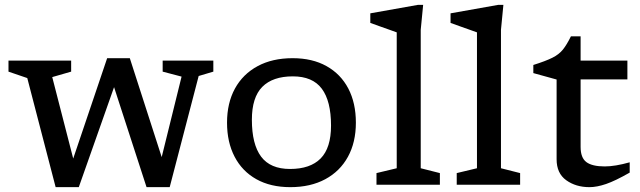

<svg xmlns="http://www.w3.org/2000/svg" viewBox="-20 -762 2642 792"><path d="M729 -446 651 -466.5V-512H860V-466.5L799.5 -448.5L680 10H584.5L450.5 -402.5L305 10H209.5L92.5 -440L15 -466.5V-512H273.5V-466.5L195.5 -444L282 -108L422 -522H515.5L647 -114Z M1177.5 10Q1096 10 1037.5 -22.8Q979 -55.5 947.8 -115.5Q916.5 -175.5 916.5 -256Q916.5 -337 949.2 -396.8Q982 -456.5 1042.8 -489.2Q1103.5 -522 1187 -522Q1268.5 -522 1327 -489.2Q1385.5 -456.5 1416.8 -396.8Q1448 -337 1448 -256Q1448 -175 1415.2 -115.2Q1382.5 -55.5 1321.8 -22.8Q1261 10 1177.5 10ZM1176.5 -65Q1260 -65 1302.8 -108.5Q1345.5 -152 1345.5 -244Q1345.5 -345 1307.5 -396Q1269.5 -447 1188 -447Q1105 -447 1062 -403.8Q1019 -360.5 1019 -268Q1019 -167 1057 -116Q1095 -65 1176.5 -65Z M1715.5 -68 1794.5 -48V0H1533V-48L1616.5 -68V-628.5Q1610 -631 1591.5 -637.5Q1573 -644 1550 -652.2Q1527 -660.5 1507.5 -667.5V-707L1704.5 -742H1725.5L1715.5 -639Z M2046.5 -68 2125.5 -48V0H1864V-48L1947.5 -68V-628.5Q1941 -631 1922.5 -637.5Q1904 -644 1881 -652.2Q1858 -660.5 1838.5 -667.5V-707L2035.5 -742H2056.5L2046.5 -639Z M2375 -156Q2375 -111 2399 -93.2Q2423 -75.5 2474.5 -75.5Q2517 -75.5 2577.5 -92.5V-50Q2518 -16 2480 -3Q2442 10 2411.5 10Q2355.5 10 2315.8 -18.5Q2276 -47 2276 -105V-434L2180 -460.5V-494Q2231 -510 2258.5 -523.8Q2286 -537.5 2302 -557.5Q2318 -577.5 2335 -612H2375V-512H2568V-434.5H2375Z"/></svg>

Font: Newsreader 6pt
Style: Regular
Weight: 400
Designer: Hugues Gentile
Foundry: Production Type
Version: Version 1.003; ttfautohint (v1.8.3)